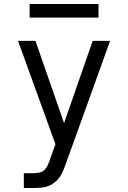

<svg xmlns="http://www.w3.org/2000/svg" viewBox="-20 -724 640 959"><path d="M99 215V141H148Q163 141 177 138Q191 135 201.5 125Q212 115 218 102Q224 89 229 75Q229 74 229 74Q229 74 229 74L257 -3L158 -277L70 -520H157L300 -109L443 -520H530L307 99Q301 116 294 132.5Q287 149 276 163.5Q265 178 250.5 189Q236 200 219 206Q202 212 184 213.5Q166 215 148 215ZM472 -636H128V-704H472Z"/></svg>

Font: Iosevka SS04 Extended
Style: Regular
Weight: 400
Width: 7
Monospace: yes
Designer: Belleve Invis
Foundry: Belleve Invis
Version: Version 19.0.0; ttfautohint (v1.8.4)